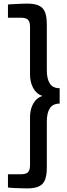

<svg xmlns="http://www.w3.org/2000/svg" viewBox="-20 -888 369 1062"><path d="M310 -315Q273 -315 256 -289.5Q239 -264 239 -216V39Q239 104 215 129Q191 154 131 154Q121 154 104.5 153.5Q88 153 71.5 152.5Q55 152 41.5 151Q28 150 24 149V76H94Q123 76 134.5 65Q146 54 146 26V-239Q146 -284 164.5 -316Q183 -348 215 -357Q183 -367 164.5 -399.5Q146 -432 146 -477V-740Q146 -768 134.5 -779Q123 -790 94 -790H24V-863Q28 -864 41.5 -864.5Q55 -865 71.5 -866Q88 -867 104.5 -867.5Q121 -868 131 -868Q191 -868 215 -843Q239 -818 239 -754V-499Q239 -451 256 -425.5Q273 -400 310 -400Z"/></svg>

Font: Encode Sans Compressed
Style: SemiBold
Weight: 600
Designer: Pablo Impallari, Andres Torresi
Foundry: Pablo Impallari, Andres Torresi
Version: Version 1.000; ttfautohint (v1.00) -l 8 -r 50 -G 200 -x 14 -